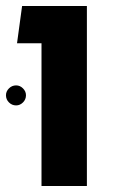

<svg xmlns="http://www.w3.org/2000/svg" viewBox="-21 -623 379 643"><path d="M118 0V-603H270V0ZM36 -478 53 -603H218V-478ZM33 -270Q19 -270 9 -280Q-1 -290 -1 -304Q-1 -317 9 -327Q19 -337 33 -337Q46 -337 56 -327Q66 -317 66 -304Q66 -290 56 -280Q46 -270 33 -270Z"/></svg>

Font: Noto Sans Hebrew Thin
Style: Bold
Weight: 700
Version: Version 3.001